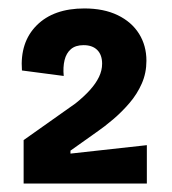

<svg xmlns="http://www.w3.org/2000/svg" viewBox="-20 -705 408 455"><path d="M36 -270V-373L159 -460Q179 -476 193 -491.5Q207 -507 214.5 -522.5Q222 -538 222 -554Q222 -575 210.5 -586.5Q199 -598 178 -598Q159 -598 148 -588.5Q137 -579 133 -562.5Q129 -546 131 -525L32 -538Q27 -605 67 -645Q107 -685 180 -685Q226 -685 259 -669Q292 -653 309.5 -625Q327 -597 327 -561Q327 -532 316 -507Q305 -482 287 -461Q269 -440 248.5 -422.5Q228 -405 209 -392L147 -348V-341L328 -361V-270Z"/></svg>

Font: Bricolage Grotesque SemiCondensed SemiBold
Style: Regular
Weight: 600
Width: 4
Designer: Mathieu Triay
Foundry: Atelier Triay
Version: Version 1.001;gftools[0.9.33.dev8+g029e19f]